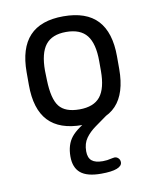

<svg xmlns="http://www.w3.org/2000/svg" viewBox="-71 -448 565 701"><g transform="rotate(-10 211.5 -98.0)"><path d="M44 -215V-168Q44 -78 85.5 -34Q127 10 211 10Q296 10 337.5 -34Q379 -78 379 -168V-215Q379 -304 337.5 -348.5Q296 -393 211 -393Q127 -393 85.5 -348.5Q44 -304 44 -215ZM312 -209V-173Q312 -108 288 -78Q264 -48 211 -48Q158 -48 136 -76Q114 -104 112 -174L111 -209Q111 -274 135 -304.5Q159 -335 211 -335Q264 -335 288 -304.5Q312 -274 312 -209ZM306 -11H248Q192 17 170 44.5Q148 72 148 116Q148 157 172 177Q196 197 248 197Q287 197 306.5 189.5Q326 182 326 168Q326 159 320 153Q314 147 306 147Q304 147 302.5 147.5Q301 148 299 148Q286 151 278 152Q270 153 262 153Q234 153 221 142Q208 131 208 107Q208 78 222 58.5Q236 39 258.5 23Q281 7 306 -11Z"/></g></svg>

Font: Beiruti
Style: Regular
Weight: 400
Designer: Arlette Boutros
Foundry: Boutros
Version: Version 1.41